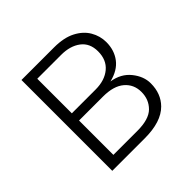

<svg xmlns="http://www.w3.org/2000/svg" viewBox="-158 -771 923 923"><g transform="rotate(-45 304.0 -309.0)"><path d="M326 0H105V-617.5H326.5Q393 -617.5 436.5 -595Q480 -572.5 501.2 -536Q522.5 -499.5 522.5 -457.5Q522.5 -403 492.8 -363.8Q463 -324.5 402.5 -310Q464 -300.5 498.8 -257.2Q533.5 -214 533.5 -166.5Q533.5 -96.5 490 -52.5Q438 0 326 0ZM326 -50.5Q405 -50.5 438.8 -84.2Q472.5 -118 472.5 -169Q472.5 -220.5 435.2 -252.2Q398 -284 326 -284H163V-50.5ZM324.5 -333Q387 -333 425 -364.8Q463 -396.5 463 -454.5Q463 -510 424.8 -539Q386.5 -568 325.5 -568H163V-333Z"/></g></svg>

Font: Betina Sans Light
Style: Regular
Weight: 300
Designer: Jonathan Pinhorn (font) & Cristiano Sobral (main changes)
Version: Version 2.001;October 6, 2020;FontCreator 13.0.0.2681 64-bit